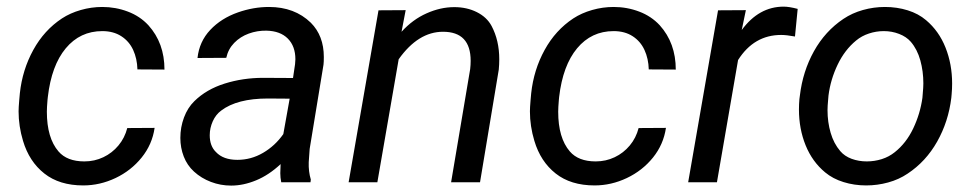

<svg xmlns="http://www.w3.org/2000/svg" viewBox="-20 -560 2991 590"><path d="M371.1 -166.5 455.1 -167Q447.8 -116.2 415.3 -75.9Q382.8 -35.6 335 -12.9Q287.1 9.8 235.8 9.8Q162.6 9.8 116.2 -26.9Q69.8 -63.5 50.8 -127Q37.1 -172.4 37.1 -217.8Q37.1 -229 39.1 -252.4L41 -273.4Q48.8 -345.7 82.3 -406.5Q115.7 -467.3 170.4 -503.4Q195.8 -520 228.3 -529.3Q260.7 -538.6 294.4 -538.6Q335.4 -538.6 372.8 -524.4Q410.2 -510.3 436 -482.4Q485.4 -427.7 485.4 -346.2L402.3 -346.7Q401.4 -379.9 389.2 -406.5Q377 -433.1 352.8 -448.7Q328.6 -464.4 294.4 -464.4Q226.1 -464.4 182.1 -411.6Q138.2 -358.9 127 -262.2L126 -252.9Q124 -229.5 124 -216.8Q124 -136.2 159.7 -94.7Q186 -64 239.3 -64Q270.5 -64 297.6 -76.9Q324.7 -89.8 344 -113Q363.3 -136.2 371.1 -166.5Z M844.2 0Q841.3 -14.2 841.3 -27.8L842.3 -55.7Q806.2 -22 767.1 -5.9Q728 10.3 690.4 10.3Q657.7 10.3 628.2 -1Q598.6 -12.2 576.2 -32.7Q555.2 -51.8 544.7 -78.9Q534.2 -106 534.2 -136.2Q534.2 -168.9 545.4 -199Q556.6 -229 577.1 -249Q614.3 -285.6 670.4 -303.2Q726.6 -320.8 788.6 -320.8L880.4 -320.3L886.7 -362.8Q887.7 -373.5 887.7 -377.9Q887.7 -418 864.5 -441.4Q841.3 -464.8 798.8 -465.8Q770.5 -466.3 744.4 -456.8Q718.3 -447.3 699.7 -428.2Q681.2 -409.2 675.3 -382.3L586.9 -381.8Q592.3 -432.1 626 -468Q659.7 -503.9 711.4 -522Q758.8 -538.6 806.6 -538.6Q885.3 -538.6 935.1 -490.2Q975.1 -450.2 975.1 -384.8Q975.1 -369.1 974.1 -361.3L931.6 -102.5L928.7 -61.5Q927.7 -33.2 935.1 -8.3L934.1 0ZM850.6 -147.9 870.1 -256.8 803.2 -257.3Q708.5 -257.3 659.7 -220.2Q643.1 -208 633.8 -187.3Q624.5 -166.5 624.5 -144.5Q624.5 -111.3 643.6 -92.8Q666 -68.8 709.5 -68.8Q751.5 -68.8 788.3 -90.3Q825.2 -111.8 850.6 -147.9Z M1205.1 -377.9 1139.6 0H1051.3L1143.1 -528.3L1226.6 -528.8L1213.9 -462.4Q1248 -500 1290.8 -519Q1333.5 -538.1 1376 -538.1Q1414.6 -538.1 1445.3 -522.7Q1476.1 -507.3 1490.7 -480Q1514.2 -435.5 1514.2 -377.9Q1514.2 -362.3 1512.7 -346.2L1455.1 0H1366.2L1424.8 -347.7Q1426.3 -360.8 1426.3 -373Q1426.3 -462.4 1341.3 -462.4Q1265.1 -462.4 1205.1 -377.9Z M1942.4 -166.5 2026.4 -167Q2019 -116.2 1986.6 -75.9Q1954.1 -35.6 1906.2 -12.9Q1858.4 9.8 1807.1 9.8Q1733.9 9.8 1687.5 -26.9Q1641.1 -63.5 1622.1 -127Q1608.4 -172.4 1608.4 -217.8Q1608.4 -229 1610.4 -252.4L1612.3 -273.4Q1620.1 -345.7 1653.6 -406.5Q1687 -467.3 1741.7 -503.4Q1767.1 -520 1799.6 -529.3Q1832 -538.6 1865.7 -538.6Q1906.7 -538.6 1944.1 -524.4Q1981.4 -510.3 2007.3 -482.4Q2056.6 -427.7 2056.6 -346.2L1973.6 -346.7Q1972.7 -379.9 1960.4 -406.5Q1948.2 -433.1 1924.1 -448.7Q1899.9 -464.4 1865.7 -464.4Q1797.4 -464.4 1753.4 -411.6Q1709.5 -358.9 1698.2 -262.2L1697.3 -252.9Q1695.3 -229.5 1695.3 -216.8Q1695.3 -136.2 1731 -94.7Q1757.3 -64 1810.5 -64Q1841.8 -64 1868.9 -76.9Q1896 -89.8 1915.3 -113Q1934.6 -136.2 1942.4 -166.5Z M2248 -375.5 2183.1 0H2094.7L2186.5 -528.3L2272 -528.8L2259.3 -467.8Q2312 -539.6 2388.2 -539.6Q2404.8 -539.6 2431.2 -532.7L2422.9 -447.8Q2397 -452.6 2380.4 -452.6Q2296.9 -452.6 2248 -375.5Z M2438 -266.6Q2446.8 -340.8 2481.2 -402.6Q2515.6 -464.4 2571.8 -502Q2598.6 -520 2631.8 -529.3Q2665 -538.6 2699.2 -538.6Q2736.3 -538.6 2769.3 -528.3Q2802.2 -518.1 2825.7 -498Q2865.2 -464.8 2885.5 -413.8Q2905.8 -362.8 2905.8 -303.2Q2905.8 -286.6 2904.3 -270.5L2903.3 -259.3Q2894.5 -186.5 2859.9 -125Q2825.2 -63.5 2769 -26.4Q2742.2 -8.3 2709.2 0.7Q2676.3 9.8 2641.6 9.8Q2605 9.8 2572 -0.5Q2539.1 -10.7 2515.6 -30.3Q2476.1 -63 2455.6 -113.5Q2435.1 -164.1 2435.1 -223.6Q2435.1 -239.3 2436.5 -255.4ZM2524.9 -254.9Q2522.9 -233.4 2522.9 -221.7Q2522.9 -184.6 2532.5 -151.9Q2542 -119.1 2562 -95.7Q2575.2 -80.1 2596.9 -72Q2618.7 -64 2643.6 -64Q2667 -64 2689.5 -71Q2711.9 -78.1 2729.5 -92.3Q2764.6 -120.1 2786.1 -165Q2807.6 -210 2814.5 -259.3L2815.4 -270.5Q2817.4 -292 2817.4 -303.7Q2817.4 -340.8 2808.1 -374.5Q2798.8 -408.2 2778.8 -431.6Q2765.1 -447.3 2742.9 -455.8Q2720.7 -464.4 2695.8 -464.4Q2672.4 -464.4 2650.1 -457Q2627.9 -449.7 2610.8 -435.5Q2575.7 -406.7 2554 -361.3Q2532.2 -315.9 2525.9 -266.6Z"/></svg>

Font: Mardoto
Style: Italic
Weight: 400
Italic angle: -12°
Designer: Christian Robertson, Vahan Hovhannisyan
Foundry: Google
Version: Version 1.000